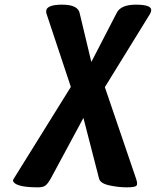

<svg xmlns="http://www.w3.org/2000/svg" viewBox="-20 -788 669 824"><path d="M480 -731Q497 -768 563 -768Q629 -768 629 -745Q629 -737 623 -727L430 -414L564 -21Q572 2 565.5 9Q559 16 523.5 16Q488 16 449 7.5Q410 -1 405 -22L338 -282L198 -22Q185 1 174.5 8.5Q164 16 144 16Q56 16 39 -6Q36 -9 36 -13Q36 -17 39 -21L284 -415L179 -731Q178 -735 178 -739Q178 -768 246.5 -768Q315 -768 322 -731L372 -522Z"/></svg>

Font: Chau Philomene One
Style: Italic
Weight: 400
Designer: Vicente Lamonaca
Foundry: TipoType
Version: Version 1.002